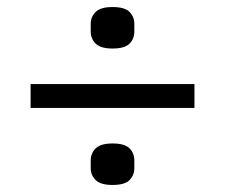

<svg xmlns="http://www.w3.org/2000/svg" viewBox="-20 -578 640 546"><path d="M533 -271H67V-339H533ZM300 -52Q266 -52 252 -66Q238 -80 238 -100V-122Q238 -142 252 -156Q266 -170 300 -170Q335 -170 348.5 -156Q362 -142 362 -122V-100Q362 -80 348.5 -66Q335 -52 300 -52ZM300 -440Q266 -440 252 -454Q238 -468 238 -488V-510Q238 -530 252 -544Q266 -558 300 -558Q335 -558 348.5 -544Q362 -530 362 -510V-488Q362 -468 348.5 -454Q335 -440 300 -440Z"/></svg>

Font: IBM Plex Sans Var
Style: Regular
Weight: 400
Designer: Mike Abbink, Paul van der Laan, Pieter van Rosmalen
Foundry: Bold Monday
Version: Version 3.000